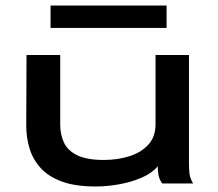

<svg xmlns="http://www.w3.org/2000/svg" viewBox="-20 -664 790 695"><path d="M326 11Q252 11 203.5 -7Q155 -25 127 -56Q99 -87 87 -126.5Q75 -166 75 -209L76 -465H198V-213Q198 -176 212 -147Q226 -118 260.5 -101.5Q295 -85 355 -85Q406 -85 448.5 -98.5Q491 -112 517 -140.5Q543 -169 543 -214V-465H664V-73Q664 -53 666 -35.5Q668 -18 679 0H567Q557 -14 554 -29.5Q551 -45 551 -62Q530 -37 493 -21Q456 -5 412 3Q368 11 326 11ZM163 -563V-644H583V-563Z"/></svg>

Font: Inconsolata ExtraExpanded
Style: Bold
Weight: 700
Width: 8
Monospace: yes
Designer: Raph Levien, Cyreal, Brenton Simpson
Foundry: Raph Levien, Cyreal, Google
Version: Version 3.100; ttfautohint (v1.8.4.7-5d5b)